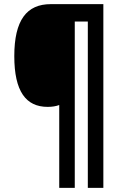

<svg xmlns="http://www.w3.org/2000/svg" viewBox="-20 -780 592 927"><path d="M479 127V-760H225C109 -760 49 -683 49 -509C49 -339 105 -264 210 -264C231 -264 251 -267 266 -273V127H341V-676H404V127Z"/></svg>

Font: Noto Sans Telugu Condensed
Style: Bold
Weight: 700
Width: 3
Designer: Jelle Bosma - Monotype Design Team
Foundry: Monotype Imaging Inc.
Version: Version 2.005